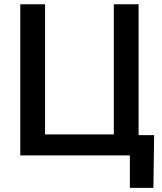

<svg xmlns="http://www.w3.org/2000/svg" viewBox="-20 -748 782 924"><path d="M647 0H77.6V-727.5H196.8V-101.1H527.8V-727.5H647ZM605 156.2V0H565.9V-97.7H721.7L718.3 156.2Z"/></svg>

Font: Inter
Style: 540
Weight: 540
Designer: Rasmus Andersson
Foundry: rsms
Version: Version 4.001;git-66647c0bb